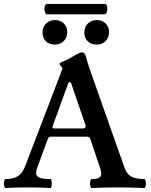

<svg xmlns="http://www.w3.org/2000/svg" viewBox="-24 -941 757 964"><path d="M-3.9 -19.5Q-3.9 -28.8 -2 -35.4Q0 -42 3.9 -42Q42 -42 65.2 -56.2Q88.4 -70.3 102.1 -106L283.2 -579.1Q289.1 -594.7 289.1 -597.7Q289.1 -601.1 281.7 -609.4Q274.9 -616.2 274.9 -619.1Q274.9 -627 291.5 -631.8Q307.1 -636.7 342.3 -657.7Q376 -678.2 386.2 -678.2Q402.3 -678.2 407.7 -655.3Q412.6 -632.8 433.1 -575.2L601.1 -99.1Q611.8 -67.9 635 -54.9Q658.2 -42 700.2 -42Q704.1 -42 706.3 -35.4Q708.5 -28.8 708.5 -19.5Q708.5 -10.3 706.3 -3.7Q704.1 2.9 700.2 2.9Q634.3 0 568.4 0Q502 0 436 2.9Q432.6 2.9 430.4 -3.9Q428.2 -10.7 428.2 -19.5Q428.2 -28.3 430.4 -35.2Q432.6 -42 436 -42Q461.9 -42 473.1 -48.3Q484.4 -54.7 484.4 -69.3Q484.4 -80.1 478 -99.1L429.2 -244.1Q425.8 -254.9 413.1 -254.9H230Q220.2 -254.9 215.3 -241.2L162.6 -98.1Q157.2 -83 157.2 -73.2Q157.2 -56.2 174.1 -49.1Q190.9 -42 229 -42Q232.4 -42 234.1 -35.4Q235.8 -28.8 235.8 -19.5Q235.8 -10.3 234.1 -3.7Q232.4 2.9 229 2.9Q172.4 0 116.7 0Q60.5 0 3.9 2.9Q0 2.9 -2 -3.7Q-3.9 -10.3 -3.9 -19.5ZM392.1 -295.9Q406.2 -295.9 406.2 -307.1Q406.2 -310.5 404.8 -314L334 -521Q332.5 -525.4 330.8 -527.1Q329.1 -528.8 326.2 -528.8Q320.8 -528.8 317.9 -521L241.2 -310.1Q239.3 -304.2 239.3 -301.8Q239.3 -299.3 241.7 -297.6Q244.1 -295.9 249 -295.9ZM189.5 -777.3Q189.5 -806.6 207.8 -823.5Q226.1 -840.3 252.4 -840.3Q279.8 -840.3 296.6 -823.2Q313.5 -806.2 313.5 -782.2Q313.5 -751.5 295.9 -734.4Q278.3 -717.3 252.4 -717.3Q222.2 -717.3 205.8 -734.4Q189.5 -751.5 189.5 -777.3ZM399.4 -777.3Q399.4 -806.6 417.7 -823.5Q436 -840.3 462.4 -840.3Q489.3 -840.3 506.3 -823.2Q523.4 -806.2 523.4 -782.2Q523.4 -751.5 505.9 -734.4Q488.3 -717.3 462.4 -717.3Q432.1 -717.3 415.8 -734.4Q399.4 -751.5 399.4 -777.3ZM212.4 -869.1Q206.1 -869.1 202.6 -877Q199.2 -884.8 199.2 -896Q199.2 -906.2 202.6 -913.8Q206.1 -921.4 212.4 -921.4H502.4Q508.8 -921.4 512 -914.3Q515.1 -907.2 515.1 -897.5Q515.1 -886.2 511.2 -877.7Q507.3 -869.1 500.5 -869.1Z"/></svg>

Font: JuniusX
Style: Bold
Weight: 700
Designer: Peter S. Baker
Foundry: Briery Creek Software
Version: Version 1.004